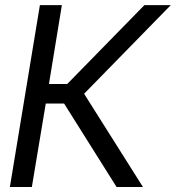

<svg xmlns="http://www.w3.org/2000/svg" viewBox="-20 -748 703 768"><path d="M446.3 0 236.3 -334H163.1L107.4 0H19.5L139.6 -727.5H227.5L175.8 -412.1H249L557.6 -727.5H663.1L316.4 -373L551.8 0Z"/></svg>

Font: Inter Tight
Style: Italic
Weight: 400
Italic angle: -9.39999°
Designer: Rasmus Andersson
Foundry: rsms
Version: Version 3.002